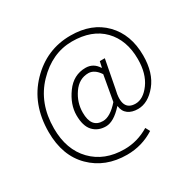

<svg xmlns="http://www.w3.org/2000/svg" viewBox="-168 -812 1149 1136"><g transform="rotate(-30 407.0 -243.5)"><path d="M363.8 -98.1Q413.6 -98.1 472.2 -165L502.9 -337.9Q470.7 -386.7 429.2 -387.2Q365.2 -387.2 324.7 -328.6Q284.2 -270 284.2 -201.2Q283.7 -98.1 363.8 -98.1ZM388.2 146Q240.2 146 146 52.7Q51.8 -40.5 51.8 -202.1Q51.8 -392.1 168.5 -512.7Q285.2 -633.3 449.2 -632.8Q593.3 -632.8 678.2 -545.9Q763.2 -459 763.2 -315.9Q763.2 -196.8 705.6 -126.5Q647.9 -56.2 579.1 -56.2Q538.1 -56.2 512.2 -75.2Q486.3 -94.2 481.9 -131.8H480Q417 -62 363.3 -62Q309.6 -62 276.4 -97.7Q244.1 -132.8 244.1 -206.1Q244.1 -279.3 295.9 -351.1Q347.7 -422.9 430.2 -422.9Q483.4 -422.9 513.2 -375H515.1L523.9 -415H558.1L522 -226.1Q487.8 -91.3 582 -90.8Q635.3 -90.8 680.2 -152.3Q725.1 -213.9 725.1 -313Q725.1 -442.9 649.9 -520.5Q574.2 -598.1 438.5 -598.1Q302.7 -597.7 196.3 -487.3Q89.8 -377 89.8 -205.1Q89.8 -60.1 172.4 24.9Q254.9 109.9 391.1 109.9Q480 109.9 559.1 62L575.2 91.8Q490.2 146 388.2 146Z"/></g></svg>

Font: SourceSansPro-Light
Style: Regular
Weight: 300
Designer: Paul D. Hunt
Foundry: Adobe Systems Incorporated
Version: Version 2.020;PS 2.0;hotconv 1.0.86;makeotf.lib2.5.63406